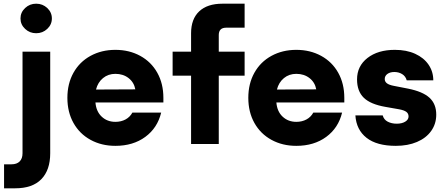

<svg xmlns="http://www.w3.org/2000/svg" viewBox="-20 -780 2413 1040"><path d="M2 110H42Q71 110 86.5 94.5Q102 79 102 50V-500H252V50Q252 141 204 190.5Q156 240 62 240H2ZM91 -680Q91 -713 116 -736.5Q141 -760 176 -760Q211 -760 236 -736.5Q261 -713 261 -680Q261 -647 236 -623.5Q211 -600 176 -600Q141 -600 116 -623.5Q91 -647 91 -680Z M605 -510Q680 -510 739.5 -477.5Q799 -445 832 -386Q865 -327 865 -250V-225H497Q501 -176 531 -148Q561 -120 605 -120Q636 -120 660 -133Q684 -146 697 -170H853Q833 -87 767 -38.5Q701 10 605 10Q530 10 470.5 -22.5Q411 -55 378 -114Q345 -173 345 -250Q345 -327 378 -386Q411 -445 470.5 -477.5Q530 -510 605 -510ZM713 -296Q706 -334 676.5 -357Q647 -380 605 -380Q566 -380 538 -357Q510 -334 500 -295Z M1185 -760H1305V-630H1205Q1165 -630 1165 -590V-500H1305V-370H1165V0H1015V-370H915V-500H1015V-600Q1015 -677 1059 -718.5Q1103 -760 1185 -760Z M1585 -510Q1660 -510 1719.5 -477.5Q1779 -445 1812 -386Q1845 -327 1845 -250V-225H1477Q1481 -176 1511 -148Q1541 -120 1585 -120Q1616 -120 1640 -133Q1664 -146 1677 -170H1833Q1813 -87 1747 -38.5Q1681 10 1585 10Q1510 10 1450.5 -22.5Q1391 -55 1358 -114Q1325 -173 1325 -250Q1325 -327 1358 -386Q1391 -445 1450.5 -477.5Q1510 -510 1585 -510ZM1693 -296Q1686 -334 1656.5 -357Q1627 -380 1585 -380Q1546 -380 1518 -357Q1490 -334 1480 -295Z M2327 -345H2183Q2177 -367 2158.5 -378.5Q2140 -390 2116 -390Q2093 -390 2078.5 -379.5Q2064 -369 2064 -352Q2064 -338 2075.5 -329Q2087 -320 2113 -315L2190 -300Q2270 -284 2306.5 -250.5Q2343 -217 2343 -159Q2343 -109 2315.5 -70.5Q2288 -32 2238.5 -11Q2189 10 2124 10Q2021 10 1965.5 -33.5Q1910 -77 1905 -155H2053Q2059 -132 2080 -121Q2101 -110 2129 -110Q2157 -110 2175 -121Q2193 -132 2193 -149Q2193 -165 2181 -174Q2169 -183 2142 -188L2068 -201Q1987 -215 1950.5 -250.5Q1914 -286 1914 -350Q1914 -422 1970.5 -466Q2027 -510 2119 -510Q2182 -510 2229 -488.5Q2276 -467 2301.5 -429.5Q2327 -392 2327 -345Z"/></svg>

Font: Goli Bold
Style: Regular
Weight: 700
Designer: jaikishan Patel
Foundry: MagicType
Version: Version 1.000